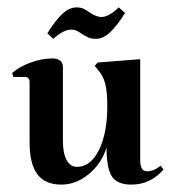

<svg xmlns="http://www.w3.org/2000/svg" viewBox="-20 -490 469 519"><path d="M146 9Q102 9 81 -19Q60 -47 60 -105V-268Q60 -282 47 -282H16L13 -293Q33 -310 63 -321Q93 -332 122 -332Q135 -332 142.5 -326Q150 -320 150 -310V-110Q150 -76 160 -57.5Q170 -39 188 -39Q225 -39 247.5 -84.5Q270 -130 270 -203Q270 -242 264.5 -263.5Q259 -285 245 -301L236 -312L244 -321L359 -330V-57Q359 -27 377 -27Q396 -27 414 -42L422 -32Q387 9 335 9Q297 9 282.5 -13Q268 -35 268 -91Q254 -47 219.5 -19Q185 9 146 9ZM239 -385Q228 -385 220.5 -388Q213 -391 202 -398Q195 -403 188 -406.5Q181 -410 172 -410Q152 -410 124 -385L108 -400Q129 -434 148 -452Q167 -470 187 -470Q198 -470 205.5 -466.5Q213 -463 223 -456Q241 -444 254 -444Q274 -444 301 -470L318 -455Q297 -421 278 -403Q259 -385 239 -385Z"/></svg>

Font: Katibeh
Style: Regular
Weight: 400
Designer: Arabic design by Kourosh Beigpour, Latin design by Eduardo Tunni, engineering by Lasse Fister
Version: Version 1.000